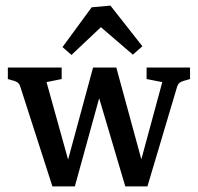

<svg xmlns="http://www.w3.org/2000/svg" viewBox="-20 -659 708 685"><path d="M559 -366 503 -377V-418H658V-377L634 -370Q626 -368 620.5 -363.5Q615 -359 612 -350L506 6H458ZM229 6H167L52 -351Q48 -365 32 -370L8 -377V-418H200V-377L146 -366L239 -32ZM330 -418H395L500 -33L490 6H427L315 -372ZM247 6H197L312 -418H364ZM203 -491 307 -633 374 -639 488 -494 454 -464 340 -562 235 -463Z"/></svg>

Font: Yrsa Medium
Style: Regular
Weight: 500
Designer: Anna Giedrys (Yrsa+Rasa design), David Brezina (Yrsa art-direction, Rasa art-direction, design)
Foundry: Rosetta Type Foundry
Version: Version 2.004